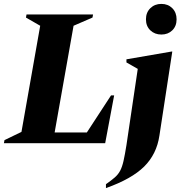

<svg xmlns="http://www.w3.org/2000/svg" viewBox="-50 -734 935 984"><path d="M-30 0 -27 -16 60 -58 156 -602 83 -644 86 -660H427L424 -644L327 -602L230 -55H395L519 -245H535L489 0ZM777 -557Q743 -557 720.5 -578.5Q698 -600 698 -635Q698 -670 720.5 -692Q743 -714 777 -714Q811 -714 833 -692Q855 -670 855 -635Q855 -600 833 -578.5Q811 -557 777 -557ZM493 230V210Q520 191 537.5 176Q555 161 565.5 141.5Q576 122 583 91Q590 60 598 10L656 -381L598 -414V-430L830 -470H833L767 -39Q753 56 689 119.5Q625 183 493 230Z"/></svg>

Font: Spectral ExtraBold
Style: Italic
Weight: 800
Italic angle: -10°
Designer: Jean-Baptiste Levee
Foundry: Production Type
Version: Version 2.001